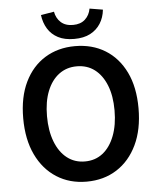

<svg xmlns="http://www.w3.org/2000/svg" viewBox="-58 -895 790 957"><g transform="rotate(-5 337.0 -417.0)"><path d="M337 12Q252 12 187 -29.5Q122 -71 85.5 -147.5Q49 -224 49 -330Q49 -436 85.5 -511Q122 -586 187 -626Q252 -666 337 -666Q423 -666 488 -626Q553 -586 589.5 -511Q626 -436 626 -330Q626 -224 589.5 -147.5Q553 -71 488 -29.5Q423 12 337 12ZM337 -89Q389 -89 426.5 -118.5Q464 -148 485 -202.5Q506 -257 506 -330Q506 -403 485 -455.5Q464 -508 426.5 -536.5Q389 -565 337 -565Q286 -565 248 -536.5Q210 -508 189 -455.5Q168 -403 168 -330Q168 -257 189 -202.5Q210 -148 248 -118.5Q286 -89 337 -89ZM337 -702Q289 -702 256.5 -719Q224 -736 205.5 -766Q187 -796 182 -835L248 -846Q254 -813 276.5 -792.5Q299 -772 337 -772Q375 -772 397.5 -792.5Q420 -813 426 -846L492 -835Q488 -796 469 -766Q450 -736 417.5 -719Q385 -702 337 -702Z"/></g></svg>

Font: Source Sans 3 SemiBold
Style: Regular
Weight: 600
Designer: Paul D. Hunt
Foundry: Adobe
Version: Version 3.046;hotconv 1.0.118;makeotfexe 2.5.65603